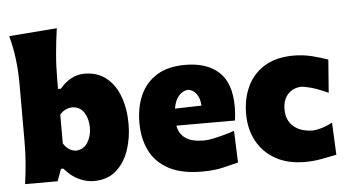

<svg xmlns="http://www.w3.org/2000/svg" viewBox="-52 -840 1706 944"><g transform="rotate(-5 801.0 -368.0)"><path d="M374.5 14.5Q338.5 14.5 300.8 -3.2Q263 -21 230.5 -59.5H218.5L197 0H36.5Q43.5 -52.5 47.8 -102.2Q52 -152 52 -214.5V-493Q52 -553.5 45.2 -612Q38.5 -670.5 22 -731.5L258.5 -750Q250 -691.5 244.2 -627.5Q238.5 -563.5 238.5 -493V-452H252.5Q277 -481.5 307.8 -498.5Q338.5 -515.5 373.5 -515.5Q438.5 -515.5 482 -480.2Q525.5 -445 547.2 -385Q569 -325 569 -250.5Q569 -181 548.2 -120.5Q527.5 -60 484.5 -22.8Q441.5 14.5 374.5 14.5ZM300.5 -142Q339 -144.5 358.5 -176.2Q378 -208 378 -249Q378 -292.5 358.5 -323.2Q339 -354 300 -356Q263.5 -354.5 238.5 -325.5V-183.5Q261 -145.5 300.5 -142Z M909 14.5Q808 14.5 744.8 -19.5Q681.5 -53.5 652 -113.2Q622.5 -173 622.5 -251Q622.5 -328.5 649.5 -388.2Q676.5 -448 731.8 -481.8Q787 -515.5 871 -515.5Q978 -515.5 1037.2 -460.8Q1096.5 -406 1096.5 -289.5Q1096.5 -268.5 1095.2 -252.8Q1094 -237 1091.5 -221.5H802.5Q809.5 -180.5 840.8 -158.8Q872 -137 932.5 -137Q949 -137 975 -142.2Q1001 -147.5 1029.5 -155.2Q1058 -163 1082.5 -171.5L1088.5 -14.5Q1056.5 -6.5 1012.8 4Q969 14.5 909 14.5ZM873 -392Q847.5 -389.5 828.2 -367.2Q809 -345 803 -305.5L934 -309Q932 -347 914.8 -368.8Q897.5 -390.5 873 -392Z M1418 11.5Q1333 11.5 1273 -22Q1213 -55.5 1181 -114Q1149 -172.5 1149 -249Q1149 -325.5 1177.8 -385.5Q1206.5 -445.5 1263.8 -480Q1321 -514.5 1406.5 -514.5Q1454.5 -514.5 1499 -503Q1543.5 -491.5 1575 -480L1562.5 -317Q1515 -339 1480.5 -348.8Q1446 -358.5 1429 -358.5Q1389.5 -356.5 1364.2 -329.2Q1339 -302 1339 -254.5Q1339 -201.5 1373.2 -171Q1407.5 -140.5 1467 -139.5Q1485.5 -139.5 1512.8 -147.5Q1540 -155.5 1566 -170L1573.5 -10.5Q1543.5 -4.5 1502 3.5Q1460.5 11.5 1418 11.5Z"/></g></svg>

Font: Commissioner Flair ExtraBold
Style: Regular
Weight: 800
Designer: Kostas Bartsokas
Foundry: Kostas Bartsokas
Version: Version 1.000; ttfautohint (v1.8.3)